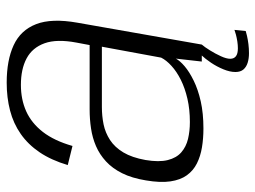

<svg xmlns="http://www.w3.org/2000/svg" viewBox="-117 -521 782 588"><g transform="rotate(-90 274.0 -227.0)"><path d="M174.5 5Q221 5 257.5 -3.2Q294 -11.5 321 -24.8Q348 -38 365 -52.5Q382 -67 388.5 -79.5L379.5 0H431.5L498.5 -381Q512.5 -460 494 -507.5Q475.5 -555 429.5 -576.2Q383.5 -597.5 315 -597.5Q269 -597.5 229.5 -587.2Q190 -577 157.8 -554.5Q125.5 -532 101.5 -496.5Q77.5 -461 62.5 -410.5L121 -396Q137 -452 164 -486.8Q191 -521.5 227.2 -537.8Q263.5 -554 308 -554Q356.5 -554 389.2 -536.5Q422 -519 435.5 -481.5Q449 -444 437.5 -383.5L430 -343.5H232.5Q203 -343.5 174.5 -339.2Q146 -335 120.5 -324Q95 -313 73.8 -293.5Q52.5 -274 37.5 -244Q22.5 -214 15.5 -171Q8 -127 12.5 -96.2Q17 -65.5 31.2 -45.8Q45.5 -26 67.5 -15Q89.5 -4 116.8 0.5Q144 5 174.5 5ZM194.5 -36.5Q166.5 -36.5 142.5 -42.2Q118.5 -48 101.5 -62.8Q84.5 -77.5 77.8 -104.2Q71 -131 78 -172.5Q85.5 -214 101.2 -240.2Q117 -266.5 139.2 -281Q161.5 -295.5 187.2 -300.8Q213 -306 240 -306H425L391.5 -124.5Q383.5 -108.5 366.2 -92.8Q349 -77 323.5 -64.2Q298 -51.5 265.5 -44Q233 -36.5 194.5 -36.5ZM405 144.5Q419 144.5 433 142.8Q447 141 457.8 138.5Q468.5 136 473 134.5L476.5 100Q471.5 102 462 104.5Q452.5 107 441.2 108.8Q430 110.5 420 110.5Q403.5 110.5 395.8 104.5Q388 98.5 388 87Q388 75.5 395.8 58.5Q403.5 41.5 413.8 25Q424 8.5 431.5 0H398Q388 10.5 376 28.2Q364 46 355.8 66Q347.5 86 347.5 103Q347.5 118.5 355.2 127.5Q363 136.5 376 140.5Q389 144.5 405 144.5Z"/></g></svg>

Font: Anybody UltraCondensed Thin Light
Style: Italic
Weight: 300
Italic angle: -10°
Version: Version 1.111